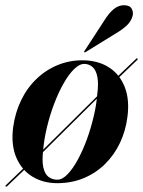

<svg xmlns="http://www.w3.org/2000/svg" viewBox="-29 -676 535 718"><path d="M-7.5 21.5Q-9 20.5 -8.8 19.2Q-8.5 18 -7.5 17L102.5 -88.5L119.5 -103.5L360.5 -342L372.5 -353.5L480 -456Q481 -457.5 482.5 -457.8Q484 -458 485 -457Q486 -456.5 486 -455Q486 -453.5 485 -452.5L376.5 -348.5L365 -338.5L123 -98.5L106.5 -83.5L-2.5 20.5Q-4 22 -5.2 22Q-6.5 22 -7.5 21.5ZM284.5 -450.5Q340.5 -449 380 -423Q419.5 -397 437.8 -349.8Q456 -302.5 447.5 -238.5Q441 -187 419.8 -142Q398.5 -97 364.5 -63.2Q330.5 -29.5 285 -10.2Q239.5 9 185 9Q132.5 9 92.2 -15.5Q52 -40 32 -86.8Q12 -133.5 20 -199Q27.5 -254.5 50 -301Q72.5 -347.5 107.8 -381.2Q143 -415 188 -433.2Q233 -451.5 284.5 -450.5ZM185.5 -4Q204 -4 223.8 -24.5Q243.5 -45 262 -79Q280.5 -113 295.8 -154.8Q311 -196.5 321.2 -239.8Q331.5 -283 334.5 -321.5Q340 -363 335.2 -388Q330.5 -413 318 -424.5Q305.5 -436 288.5 -437Q269 -438 248.5 -418Q228 -398 208.8 -364Q189.5 -330 173.5 -287.8Q157.5 -245.5 146.8 -201Q136 -156.5 132.5 -116Q127.5 -73.5 133.2 -49Q139 -24.5 153 -14.2Q167 -4 185.5 -4ZM361.5 -600Q378.5 -627.5 396.5 -642Q414.5 -656.5 434 -656.5Q456 -656.5 463.2 -643.8Q470.5 -631 467 -617Q461.5 -596 444.8 -580.5Q428 -565 406.5 -552.5L291.5 -481.5Q290 -480.5 288.2 -480.2Q286.5 -480 286 -481.5Q285 -482.5 285.8 -484Q286.5 -485.5 288 -487Z"/></svg>

Font: Fraunces 120pt SemiBold
Style: Italic
Weight: 600
Italic angle: -16°
Version: Version 1.000;[b76b70a41]